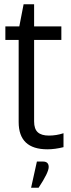

<svg xmlns="http://www.w3.org/2000/svg" viewBox="-20 -692 331 895"><path d="M180 61Q207 61 207 86.5Q207 112 160 183H125L152 61ZM139 -672V-569H266V-506H139V-126Q139 -91 156 -75.5Q173 -60 208 -60Q243 -60 276 -71V-6Q236 4 201 4Q67 4 67 -123V-506H5V-569H70L90 -672Z"/></svg>

Font: Khand
Style: Regular
Weight: 400
Designer: Devanagari: Sanchit Sawaria, Jyotish Sonowal; Latin: Satya Rajpurohit
Foundry: Indian Type Foundry
Version: Version 1.100;PS 1.0;hotconv 1.0.78;makeotf.lib2.5.61930; tt